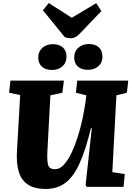

<svg xmlns="http://www.w3.org/2000/svg" viewBox="-20 -1231 872 1265"><path d="M720 -97 802 -84 794 0H551L544 -12L585 -386H579Q544 -242 504 -154Q464 -66 410.5 -26Q357 14 280 14Q176 14 130 -46.5Q84 -107 92 -240L113 -605L40 -620L49 -700H401L391 -620L312 -603L292 -230Q289 -166 298 -141Q307 -116 343 -116Q372 -116 399 -144Q426 -172 449 -219.5Q472 -267 491 -326Q510 -385 523.5 -448Q537 -511 545 -570L549 -603L480 -620L489 -700H825L816 -620L747 -603ZM469 -853Q469 -893 497 -917Q525 -941 565 -941Q608 -941 631.5 -919Q655 -897 655 -858Q655 -818 628 -794.5Q601 -771 560 -771Q517 -771 493 -792.5Q469 -814 469 -853ZM232 -853Q232 -892 259.5 -916Q287 -940 327 -940Q370 -940 394 -918.5Q418 -897 418 -858Q418 -817 391 -793.5Q364 -770 322 -770Q280 -770 256 -792Q232 -814 232 -853ZM263 -1163 301 -1211 453 -1114 614 -1210 648 -1158 506 -1010Q477 -979 448 -979Q428 -979 407 -986Z"/></svg>

Font: Literata 12pt ExtraBold
Style: Italic
Weight: 800
Italic angle: -2°
Designer: Latin by Veronika Burian and Jose Scaglione. Greek by Irene Vlachou. Cyrillic by Vera Evstafieva
Foundry: TypeTogether
Version: Version 3.002